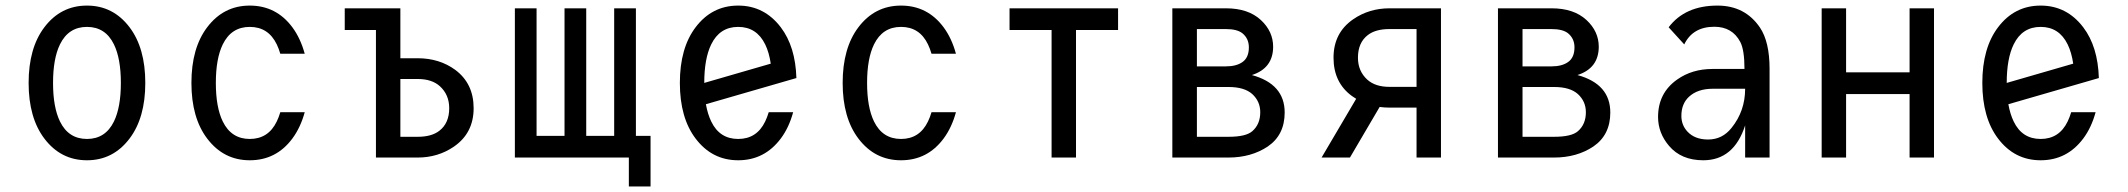

<svg xmlns="http://www.w3.org/2000/svg" viewBox="-20 -567 7657 691"><path d="M390.1 -129.9Q415 -181.2 415 -268.6Q415 -356 390.1 -407.2Q359.4 -470.2 293 -470.2Q226.6 -470.2 195.8 -407.2Q170.9 -356 170.9 -268.6Q170.9 -181.2 195.8 -129.9Q226.6 -66.9 293 -66.9Q359.4 -66.9 390.1 -129.9ZM139.6 -68.4Q83 -143.1 83 -268.6Q83 -394 139.6 -468.8Q198.7 -546.9 293 -546.9Q387.2 -546.9 446.3 -468.8Q502.9 -394 502.9 -268.6Q502.9 -143.1 446.3 -68.4Q387.2 9.8 293 9.8Q198.7 9.8 139.6 -68.4Z M1076.7 -163.1Q1061.5 -107.9 1032.2 -68.4Q974.1 9.8 878.9 9.8Q784.7 9.8 725.6 -68.4Q668.9 -143.1 668.9 -268.6Q668.9 -394 725.6 -468.8Q784.7 -546.9 878.9 -546.9Q974.1 -546.9 1032.2 -468.8Q1061.5 -429.2 1076.7 -373.5Q1076.7 -373.5 988.8 -373.5Q983.4 -392.1 976.1 -407.2Q945.8 -470.2 878.9 -470.2Q812.5 -470.2 781.7 -407.2Q756.8 -356 756.8 -268.6Q756.8 -181.2 781.7 -129.9Q812.5 -66.9 878.9 -66.9Q945.8 -66.9 976.1 -129.9Q983.4 -145 988.8 -163.1Z M1420.9 -282.7V-74.7H1483.4Q1533.2 -74.7 1561 -96.2Q1596.7 -123.5 1596.7 -177.7Q1596.7 -226.1 1563 -256.8Q1534.2 -282.7 1483.4 -282.7ZM1333 0V-459H1220.7V-537.1H1420.9V-357.4H1482.9Q1561.5 -357.4 1618.7 -315.4Q1684.6 -266.1 1684.6 -177.7Q1684.6 -87.9 1613.3 -39.1Q1556.2 0 1482.9 0Z M1833 0V-537.1H1911.1V-78.1H2011.7V-537.1H2089.8V-78.1H2190.4V-537.1H2268.6V-78.1H2321.3V104H2243.2V0Z M2834.5 -163.1Q2819.3 -107.4 2790 -68.4Q2731.4 9.8 2636.7 9.8Q2542.5 9.8 2483.4 -68.4Q2426.8 -143.1 2426.8 -268.6Q2426.8 -394 2483.4 -468.8Q2542.5 -546.9 2636.7 -546.9Q2730.5 -546.9 2790 -468.8Q2842.8 -399.4 2846.2 -286.1L2520.5 -191.9Q2526.9 -156.2 2539.6 -129.9Q2569.8 -66.9 2636.7 -66.9Q2703.6 -66.9 2733.9 -129.9Q2741.2 -145 2746.6 -163.1ZM2514.6 -268.6 2753.9 -337.9Q2748 -378.4 2733.9 -407.2Q2703.1 -470.2 2636.7 -470.2Q2570.3 -470.2 2539.6 -407.2Q2514.6 -356 2514.6 -268.6Z M3420.4 -163.1Q3405.3 -107.9 3376 -68.4Q3317.9 9.8 3222.7 9.8Q3128.4 9.8 3069.3 -68.4Q3012.7 -143.1 3012.7 -268.6Q3012.7 -394 3069.3 -468.8Q3128.4 -546.9 3222.7 -546.9Q3317.9 -546.9 3376 -468.8Q3405.3 -429.2 3420.4 -373.5Q3420.4 -373.5 3332.5 -373.5Q3327.1 -392.1 3319.8 -407.2Q3289.6 -470.2 3222.7 -470.2Q3156.2 -470.2 3125.5 -407.2Q3100.6 -356 3100.6 -268.6Q3100.6 -181.2 3125.5 -129.9Q3156.2 -66.9 3222.7 -66.9Q3289.6 -66.9 3319.8 -129.9Q3327.1 -145 3332.5 -163.1Z M3764.6 0V-459H3613.3V-537.1H4003.9V-459H3852.5V0Z M4199.2 0V-537.1H4392.1Q4472.2 -537.1 4517.6 -495.1Q4562 -454.1 4562 -398.4Q4561.5 -321.3 4485.4 -296.9Q4603.5 -264.6 4603.5 -162.1Q4603.5 -81.5 4543 -40Q4483.4 0 4400.9 0ZM4287.6 -253.9V-74.7H4401.4Q4463.9 -74.7 4486.8 -94.7Q4515.6 -119.6 4515.6 -163.1Q4515.6 -202.1 4486.8 -228.5Q4458.5 -253.9 4401.4 -253.9ZM4287.6 -328.1H4391.6Q4429.7 -328.1 4451.7 -343.8Q4474.6 -359.9 4474.6 -396.5Q4474.6 -428.7 4450.7 -447.8Q4431.6 -462.4 4391.6 -462.4H4287.6Z M4736.3 0 4860.8 -211.4Q4852.5 -216.3 4845.2 -221.7Q4779.3 -270 4779.3 -359.4Q4779.3 -449.2 4850.6 -498Q4907.7 -537.1 4981 -537.1H5166V0H5078.1V-179.7H4981Q4962.4 -179.7 4945.3 -182.1L4838.4 0ZM5078.1 -254.4V-462.4H4980.5Q4930.7 -462.4 4902.8 -440.9Q4867.2 -413.6 4867.2 -359.4Q4867.2 -311 4900.9 -280.3Q4929.7 -254.4 4980.5 -254.4Z M5371.1 0V-537.1H5564Q5644 -537.1 5689.5 -495.1Q5733.9 -454.1 5733.9 -398.4Q5733.4 -321.3 5657.2 -296.9Q5775.4 -264.6 5775.4 -162.1Q5775.4 -81.5 5714.8 -40Q5655.3 0 5572.8 0ZM5459.5 -253.9V-74.7H5573.2Q5635.7 -74.7 5658.7 -94.7Q5687.5 -119.6 5687.5 -163.1Q5687.5 -202.1 5658.7 -228.5Q5630.4 -253.9 5573.2 -253.9ZM5459.5 -328.1H5563.5Q5601.6 -328.1 5623.5 -343.8Q5646.5 -359.9 5646.5 -396.5Q5646.5 -428.7 5622.6 -447.8Q5603.5 -462.4 5563.5 -462.4H5459.5Z M6348.6 0H6260.7V-115.7Q6220.2 9.8 6109.9 9.8Q6030.8 9.8 5986.8 -42Q5947.3 -88.4 5947.3 -146Q5947.3 -232.4 6016.1 -280.8Q6069.8 -318.8 6143.1 -318.8H6258.3Q6258.3 -387.2 6243.2 -416Q6214.4 -470.7 6149.9 -470.7Q6072.3 -470.7 6041.5 -407.2L5985.4 -468.8Q6044.4 -546.9 6161.1 -546.9Q6260.3 -546.9 6314 -467.8Q6348.6 -416.5 6348.6 -319.3ZM6260.7 -247.6Q6204.1 -247.6 6144.5 -247.6Q6089.8 -247.6 6058.6 -218.8Q6031.2 -193.4 6031.2 -149.9Q6031.2 -117.2 6052.7 -93.8Q6079.1 -64.9 6127.4 -64.9Q6178.7 -64.9 6211.9 -106.9Q6260.7 -167.5 6260.7 -247.6Z M6536.1 -537.1H6624V-306.6H6852.5V-537.1H6940.4V0H6852.5V-228.5H6624V0H6536.1Z M7522 -163.1Q7506.8 -107.4 7477.5 -68.4Q7418.9 9.8 7324.2 9.8Q7230 9.8 7170.9 -68.4Q7114.3 -143.1 7114.3 -268.6Q7114.3 -394 7170.9 -468.8Q7230 -546.9 7324.2 -546.9Q7418 -546.9 7477.5 -468.8Q7530.3 -399.4 7533.7 -286.1L7208 -191.9Q7214.4 -156.2 7227.1 -129.9Q7257.3 -66.9 7324.2 -66.9Q7391.1 -66.9 7421.4 -129.9Q7428.7 -145 7434.1 -163.1ZM7202.1 -268.6 7441.4 -337.9Q7435.5 -378.4 7421.4 -407.2Q7390.6 -470.2 7324.2 -470.2Q7257.8 -470.2 7227.1 -407.2Q7202.1 -356 7202.1 -268.6Z"/></svg>

Font: Consola Mono
Style: Book
Weight: 400
Monospace: yes
Version: Version 2.001